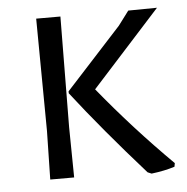

<svg xmlns="http://www.w3.org/2000/svg" viewBox="-43 -541 576 592"><g transform="rotate(-5 245.0 -245.0)"><path d="M477 -17C397.7 -95.7 322.7 -178.3 252 -265L464 -499L375 -498L342 -454L170 -266V-260C232 -180 305.7 -92 391 4L403 9C430.3 5.7 454.3 0.7 475 -6ZM164 0 162 -156 165 -498H90L93 -150L90 0Z"/></g></svg>

Font: Alegreya Sans SC
Style: Regular
Weight: 400
Designer: Juan Pablo del Peral
Foundry: Huerta Tipografica
Version: Version 1.000;PS 001.000;hotconv 1.0.70;makeotf.lib2.5.58329